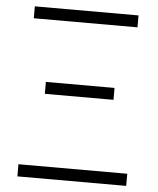

<svg xmlns="http://www.w3.org/2000/svg" viewBox="-52 -774 676 819"><g transform="rotate(5 285.5 -364.5)"><path d="M53 0H519V-52H53ZM139 -361H433V-412H139ZM64 -678H508V-729H64Z"/></g></svg>

Font: Noto Sans CJK JP Light
Style: Regular
Weight: 300
Designer: Ryoko NISHIZUKA (kana & ideographs); Paul D. Hunt (Latin, Greek & Cyrillic); Wenlong ZHANG (bopomofo); Sandoll Communica
Foundry: Adobe Systems Incorporated
Version: Version 1.004;PS 1.004;hotconv 1.0.82;makeotf.lib2.5.63406